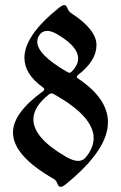

<svg xmlns="http://www.w3.org/2000/svg" viewBox="-20 -722 474 752"><path d="M30.8 -203.1Q30.8 -279.3 148.4 -364.7Q153.3 -368.2 153.3 -372.1Q153.3 -376 147.9 -379.9Q75.7 -431.6 75.7 -495.6Q75.7 -583.5 210.9 -691.4Q224.1 -702.1 231.7 -702.1Q239.3 -702.1 244.1 -689.7Q249 -677.2 258.3 -670.9Q357.9 -606.4 357.9 -545.4Q357.9 -484.4 286.6 -429.2Q280.8 -424.8 280.8 -421.1Q280.8 -417.5 285.6 -414.6Q402.8 -336.4 402.8 -243.2Q402.8 -134.3 237.8 -0.5Q225.1 9.8 217.3 9.8Q209.5 9.8 204.6 -3.2Q199.7 -16.1 190.9 -21Q30.8 -112.3 30.8 -203.1ZM110.8 -254.4Q110.8 -182.1 237.8 -108.4Q266.6 -91.8 285.2 -91.8Q303.7 -91.8 314.5 -104Q346.7 -142.1 346.7 -181.2Q346.7 -266.6 189.5 -354Q185.5 -356.4 181.2 -356.4Q176.8 -356.4 171.9 -352.5Q110.8 -304.2 110.8 -254.4ZM126 -558.6Q126 -507.3 244.6 -439.5Q248.5 -437 252.7 -437Q256.8 -437 261.2 -441.9Q286.1 -467.3 286.1 -493.2Q286.1 -537.6 211.4 -583.5Q183.6 -601.1 165.5 -601.1Q147.5 -601.1 136.7 -587.9Q126 -574.7 126 -558.6Z"/></svg>

Font: UnifrakturMaguntia21
Style: Book
Weight: 400
Designer: j. 'mach' wust, Gerrit Ansmann, Georg Duffner, based on a font by Peter Wiegel, original typeface by Carl Albert Fahrenw
Version: Version 2017-03-19